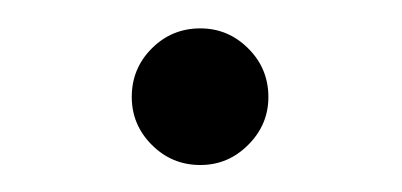

<svg xmlns="http://www.w3.org/2000/svg" viewBox="-20 -329 289 138"><path d="M124 -210.4Q103.5 -210.4 89.1 -224.9Q74.7 -239.3 74.7 -259.3Q74.7 -279.8 89.1 -294.2Q103.5 -308.6 124 -308.6Q144 -308.6 158.4 -294.2Q172.9 -279.8 172.9 -259.3Q172.9 -239.3 158.4 -224.9Q144 -210.4 124 -210.4Z"/></svg>

Font: Harmattan
Style: Regular
Weight: 400
Designer: George W. Nuss III and SIL International
Foundry: SIL International
Version: Version 4.000